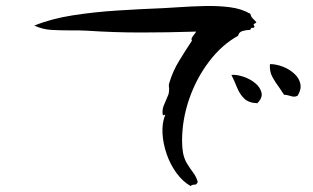

<svg xmlns="http://www.w3.org/2000/svg" viewBox="-20 -614 1040 638"><path d="M832 -540Q831 -538 827 -536Q824 -535 823 -533Q822 -531 826 -526Q823 -520 818.5 -521.5Q814 -523 812 -515Q795 -514 784.5 -510.5Q774 -507 771 -495Q718 -466 675.5 -410.5Q633 -355 609 -286Q585 -217 585 -146Q585 -125 588 -107Q592 -86 601.5 -70.5Q611 -55 621.5 -41Q632 -27 637 -10Q634 0 627 -0.5Q620 -1 613 4Q587 -11 566.5 -39Q546 -67 534 -101.5Q522 -136 520 -170.5Q518 -205 529 -232Q529 -234 526 -232Q523 -230 521 -232Q518 -248 524 -263Q530 -278 535 -289Q539 -298 540 -301Q541 -305 541.5 -310Q542 -315 542 -319Q541 -324 541 -329Q541 -334 543 -340Q554 -377 575 -411.5Q596 -446 618 -479Q615 -483 617.5 -488Q620 -493 624 -498Q626 -500 628 -503Q630 -506 632 -509Q536 -506 447.5 -506Q359 -506 269 -512Q255 -513 241.5 -513Q228 -513 215 -513Q183 -513 152.5 -514.5Q122 -516 94 -529Q151 -552 221.5 -563Q292 -574 369.5 -579Q447 -584 524 -587Q536 -588 548.5 -588.5Q561 -589 573 -590Q617 -593 661 -594Q705 -595 744 -590Q783 -585 812 -568Q814 -558 820.5 -552Q827 -546 832 -540ZM969 -296Q961 -292 954.5 -293Q948 -294 942 -296Q938 -297 933.5 -298Q929 -299 924 -299Q920 -305 916 -311Q912 -317 908 -323Q895 -340 885 -358.5Q875 -377 877 -401Q898 -401 921 -392Q944 -383 960 -367Q974 -354 978 -335.5Q982 -317 969 -296ZM835 -271Q806 -272 791 -287Q776 -302 767.5 -323.5Q759 -345 749 -365Q765 -367 789 -359Q813 -351 830 -336Q845 -323 849 -306Q853 -289 835 -271Z"/></svg>

Font: Yuji Boku
Style: Regular
Weight: 400
Designer: Kataoka Yuji
Foundry: Kinuta Font Factory
Version: Version 3.002